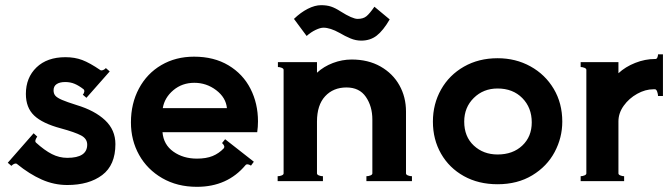

<svg xmlns="http://www.w3.org/2000/svg" viewBox="-20 -700 2597 742"><path d="M46 -66Q44 -68 41 -68Q33 -68 24 -59L10 -71L110 -185L124 -172Q120 -167 117.5 -160Q115 -153 119 -149Q152 -119 180.5 -104.5Q209 -90 240 -90Q317 -90 317 -141Q317 -164 293.5 -176.5Q270 -189 215 -204Q144 -223 112 -253.5Q80 -284 80 -337Q80 -400 121 -439.5Q162 -479 233 -479Q269 -479 298 -468Q327 -457 368 -429Q369 -428 372 -428Q377 -428 382 -431Q387 -434 389 -437L404 -424L314 -322L300 -334Q304 -338 305.5 -344.5Q307 -351 303 -355Q285 -369 268.5 -376Q252 -383 232 -383Q211 -383 199 -375Q187 -367 187 -351Q187 -338 194 -330Q201 -322 219.5 -314Q238 -306 276 -294Q346 -273 386 -235.5Q426 -198 426 -143Q426 -62 375 -23.5Q324 15 240 15Q189 15 141.5 -6Q94 -27 46 -66Z M977 -231Q977 -210 974 -189H608Q612 -141 650 -114Q688 -87 741 -87Q777 -87 801.5 -97Q826 -107 845 -127Q847 -131 847 -132Q847 -136 844 -140.5Q841 -145 838 -147L850 -162L961 -75L950 -60Q935 -69 929 -62Q859 22 741 22Q665 22 607 -11.5Q549 -45 517.5 -101.5Q486 -158 486 -227Q486 -300 517 -358Q548 -416 603.5 -448.5Q659 -481 730 -481Q807 -481 863 -447.5Q919 -414 948 -357Q977 -300 977 -231ZM857 -282Q853 -323 815.5 -351.5Q778 -380 731 -380Q684 -380 650 -351.5Q616 -323 609 -282Z M1549 -30Q1549 -25 1556.5 -22Q1564 -19 1572 -19V0H1396V-19Q1404 -19 1411.5 -22Q1419 -25 1419 -30V-238Q1419 -289 1394 -325.5Q1369 -362 1319 -362Q1268 -362 1236.5 -328Q1205 -294 1205 -230V-30Q1205 -25 1212.5 -22Q1220 -19 1228 -19V0H1053V-19Q1061 -19 1068.5 -22Q1076 -25 1076 -30V-430Q1076 -435 1068.5 -438Q1061 -441 1054 -441V-460H1205V-419Q1231 -443 1266.5 -456.5Q1302 -470 1339 -470Q1403 -470 1450.5 -443Q1498 -416 1523.5 -370.5Q1549 -325 1549 -269ZM1230 -593Q1218 -593 1200 -584.5Q1182 -576 1165 -561L1116 -627Q1142 -652 1169.5 -666Q1197 -680 1221 -680Q1243 -680 1259.5 -674.5Q1276 -669 1296 -656Q1342 -627 1362 -627Q1384 -627 1396.5 -637.5Q1409 -648 1427 -674L1486 -625Q1461 -582 1436 -562.5Q1411 -543 1376 -543Q1355 -543 1334.5 -551.5Q1314 -560 1292 -573Q1256 -593 1230 -593Z M1653 -230Q1653 -298 1684.5 -354Q1716 -410 1773 -442.5Q1830 -475 1903 -475Q1973 -475 2030 -443.5Q2087 -412 2120 -356.5Q2153 -301 2153 -230Q2153 -168 2123.5 -112.5Q2094 -57 2037 -22.5Q1980 12 1903 12Q1829 12 1772.5 -19.5Q1716 -51 1684.5 -106Q1653 -161 1653 -230ZM2035 -227Q2035 -284 1998.5 -321Q1962 -358 1903 -358Q1848 -358 1811 -321.5Q1774 -285 1774 -230Q1774 -172 1811 -137.5Q1848 -103 1903 -103Q1962 -103 1998.5 -137.5Q2035 -172 2035 -227Z M2542 -490V-329H2523Q2523 -336 2520 -345Q2517 -354 2512 -355H2505Q2474 -355 2442.5 -337.5Q2411 -320 2390.5 -291.5Q2370 -263 2370 -231V-30Q2370 -25 2377.5 -22Q2385 -19 2392 -19V0H2224V-19Q2231 -19 2238.5 -22Q2246 -25 2246 -30V-430Q2246 -435 2238.5 -438Q2231 -441 2224 -441V-460H2370V-417Q2397 -442 2435 -457Q2473 -472 2511 -472H2512H2513Q2518 -472 2520.5 -478Q2523 -484 2523 -490Z"/></svg>

Font: Aoboshi One
Style: Regular
Weight: 400
Designer: IKIMOJI
Foundry: Natsumi Matsuba
Version: Version 1.000; ttfautohint (v1.8.3)